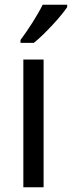

<svg xmlns="http://www.w3.org/2000/svg" viewBox="-20 -786 302 806"><path d="M262 -756V-766H159C137 -721 98 -661 66 -618V-606H122C167 -642 237 -718 262 -756ZM163 0V-536H78V0Z"/></svg>

Font: Noto Sans Devanagari UI SemiCondensed
Style: Regular
Weight: 400
Width: 4
Designer: Jelle Bosma - Monotype Design Team
Foundry: Monotype Imaging Inc.
Version: Version 2.004